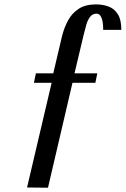

<svg xmlns="http://www.w3.org/2000/svg" viewBox="-20 -770 572 873"><path d="M198.2 83.5 103 82.5 214.8 -393.6H134.3L143.1 -436.5H222.2L262.2 -606.4Q272 -645 289.8 -677.7Q307.6 -710.4 338.1 -730.2Q368.7 -750 416.5 -750Q447.8 -750 473.9 -740.2Q500 -730.5 515.9 -705.3Q531.7 -680.2 531.7 -634.3H449.2Q449.2 -671.9 441.2 -689.9Q433.1 -708 419.9 -708Q400.9 -708 389.9 -693.8Q378.9 -679.7 372.6 -658Q366.2 -636.2 360.4 -611.8L318.8 -436.5H422.4L413.6 -393.6H309.6Z"/></svg>

Font: Pontano Sans SemiBold
Style: Regular
Weight: 600
Designer: Vernon Adams
Foundry: Vernon Adams
Version: Version 2.001